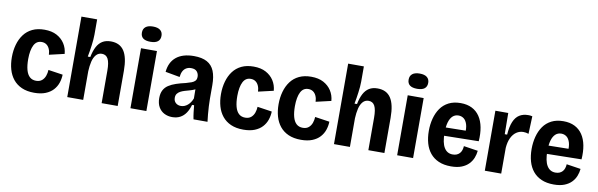

<svg xmlns="http://www.w3.org/2000/svg" viewBox="-49 -1188 5175 1661"><g transform="rotate(10 2538.5 -358.0)"><path d="M276 13Q212 13 166 -7.5Q120 -28 90.5 -64.5Q61 -101 47 -150Q33 -199 33 -257Q33 -316 47.5 -367.5Q62 -419 91 -458Q120 -497 165 -518.5Q210 -540 271 -540Q335 -540 379 -516.5Q423 -493 448.5 -453.5Q474 -414 478 -364L345 -333Q344 -362 334 -384.5Q324 -407 306.5 -419Q289 -431 265 -431Q242 -431 225.5 -420.5Q209 -410 198 -389Q187 -368 181 -336.5Q175 -305 175 -265Q175 -210 185.5 -171Q196 -132 218 -112Q240 -92 274 -92Q306 -92 325.5 -108.5Q345 -125 354 -150.5Q363 -176 364 -203L492 -184Q491 -146 479 -111Q467 -76 441.5 -48Q416 -20 375 -3.5Q334 13 276 13Z M565 0V-329V-707H703V-573Q703 -552 701 -527.5Q699 -503 695.5 -477.5Q692 -452 688 -426Q684 -400 679 -376H701Q712 -431 731 -467Q750 -503 780 -521.5Q810 -540 854 -540Q933 -540 970.5 -483Q1008 -426 1008 -309V0H867V-285Q867 -356 850 -388.5Q833 -421 796 -421Q765 -421 745 -398Q725 -375 716 -337Q707 -299 705 -252V0Z M1120 0V-527H1260V0ZM1190 -596Q1147 -596 1125.5 -612.5Q1104 -629 1104 -662Q1104 -695 1126 -712.5Q1148 -730 1190 -730Q1233 -730 1254.5 -712.5Q1276 -695 1276 -663Q1276 -630 1254.5 -613Q1233 -596 1190 -596Z M1488 13Q1450 13 1418.5 -3Q1387 -19 1368.5 -51Q1350 -83 1350 -130Q1350 -171 1364.5 -199Q1379 -227 1406.5 -245Q1434 -263 1471.5 -275.5Q1509 -288 1554 -298Q1583 -306 1603 -313.5Q1623 -321 1634 -333.5Q1645 -346 1645 -369Q1645 -395 1629 -414Q1613 -433 1578 -433Q1553 -433 1534.5 -422Q1516 -411 1505.5 -390.5Q1495 -370 1492 -340L1365 -363Q1369 -405 1384.5 -437.5Q1400 -470 1427.5 -493Q1455 -516 1494 -528Q1533 -540 1584 -540Q1655 -540 1699 -516Q1743 -492 1763 -443Q1783 -394 1783 -320V-200Q1783 -170 1785 -134.5Q1787 -99 1790 -64.5Q1793 -30 1797 0H1674Q1668 -29 1664.5 -59Q1661 -89 1658 -121H1640Q1629 -80 1608.5 -49.5Q1588 -19 1558 -3Q1528 13 1488 13ZM1546 -95Q1562 -95 1577 -101Q1592 -107 1605 -118Q1618 -129 1628.5 -144.5Q1639 -160 1646 -179L1645 -282L1673 -277Q1658 -264 1638.5 -255.5Q1619 -247 1597.5 -241Q1576 -235 1555.5 -229Q1535 -223 1518.5 -214Q1502 -205 1492 -191.5Q1482 -178 1482 -156Q1482 -128 1500 -111.5Q1518 -95 1546 -95Z M2113 13Q2049 13 2003 -7.5Q1957 -28 1927.5 -64.5Q1898 -101 1884 -150Q1870 -199 1870 -257Q1870 -316 1884.5 -367.5Q1899 -419 1928 -458Q1957 -497 2002 -518.5Q2047 -540 2108 -540Q2172 -540 2216 -516.5Q2260 -493 2285.5 -453.5Q2311 -414 2315 -364L2182 -333Q2181 -362 2171 -384.5Q2161 -407 2143.5 -419Q2126 -431 2102 -431Q2079 -431 2062.5 -420.5Q2046 -410 2035 -389Q2024 -368 2018 -336.5Q2012 -305 2012 -265Q2012 -210 2022.5 -171Q2033 -132 2055 -112Q2077 -92 2111 -92Q2143 -92 2162.5 -108.5Q2182 -125 2191 -150.5Q2200 -176 2201 -203L2329 -184Q2328 -146 2316 -111Q2304 -76 2278.5 -48Q2253 -20 2212 -3.5Q2171 13 2113 13Z M2619 13Q2555 13 2509 -7.5Q2463 -28 2433.5 -64.5Q2404 -101 2390 -150Q2376 -199 2376 -257Q2376 -316 2390.5 -367.5Q2405 -419 2434 -458Q2463 -497 2508 -518.5Q2553 -540 2614 -540Q2678 -540 2722 -516.5Q2766 -493 2791.5 -453.5Q2817 -414 2821 -364L2688 -333Q2687 -362 2677 -384.5Q2667 -407 2649.5 -419Q2632 -431 2608 -431Q2585 -431 2568.5 -420.5Q2552 -410 2541 -389Q2530 -368 2524 -336.5Q2518 -305 2518 -265Q2518 -210 2528.5 -171Q2539 -132 2561 -112Q2583 -92 2617 -92Q2649 -92 2668.5 -108.5Q2688 -125 2697 -150.5Q2706 -176 2707 -203L2835 -184Q2834 -146 2822 -111Q2810 -76 2784.5 -48Q2759 -20 2718 -3.5Q2677 13 2619 13Z M2908 0V-329V-707H3046V-573Q3046 -552 3044 -527.5Q3042 -503 3038.5 -477.5Q3035 -452 3031 -426Q3027 -400 3022 -376H3044Q3055 -431 3074 -467Q3093 -503 3123 -521.5Q3153 -540 3197 -540Q3276 -540 3313.5 -483Q3351 -426 3351 -309V0H3210V-285Q3210 -356 3193 -388.5Q3176 -421 3139 -421Q3108 -421 3088 -398Q3068 -375 3059 -337Q3050 -299 3048 -252V0Z M3463 0V-527H3603V0ZM3533 -596Q3490 -596 3468.5 -612.5Q3447 -629 3447 -662Q3447 -695 3469 -712.5Q3491 -730 3533 -730Q3576 -730 3597.5 -712.5Q3619 -695 3619 -663Q3619 -630 3597.5 -613Q3576 -596 3533 -596Z M3937 14Q3874 14 3828.5 -6Q3783 -26 3753.5 -62Q3724 -98 3710 -147.5Q3696 -197 3696 -256Q3696 -313 3709.5 -364.5Q3723 -416 3750.5 -455.5Q3778 -495 3822 -517.5Q3866 -540 3927 -540Q3984 -540 4026 -519Q4068 -498 4094.5 -458.5Q4121 -419 4131.5 -364Q4142 -309 4137 -242L3796 -236V-309L4043 -313L4009 -280Q4014 -335 4003.5 -368Q3993 -401 3973 -416Q3953 -431 3927 -431Q3897 -431 3876 -412Q3855 -393 3844 -355.5Q3833 -318 3833 -262Q3833 -176 3859 -133Q3885 -90 3934 -90Q3955 -90 3970 -96.5Q3985 -103 3995.5 -114.5Q4006 -126 4011.5 -142.5Q4017 -159 4018 -178L4143 -159Q4140 -127 4128 -96.5Q4116 -66 4092 -41Q4068 -16 4030 -1Q3992 14 3937 14Z M4233 0V-276V-527H4346L4348 -341H4369Q4374 -412 4392.5 -455.5Q4411 -499 4443 -519Q4475 -539 4519 -539Q4528 -539 4536.5 -538.5Q4545 -538 4556 -535L4550 -380Q4539 -384 4526.5 -386Q4514 -388 4504 -388Q4471 -388 4443.5 -369.5Q4416 -351 4398.5 -315Q4381 -279 4377 -226V0Z M4840 14Q4777 14 4731.5 -6Q4686 -26 4656.5 -62Q4627 -98 4613 -147.5Q4599 -197 4599 -256Q4599 -313 4612.5 -364.5Q4626 -416 4653.5 -455.5Q4681 -495 4725 -517.5Q4769 -540 4830 -540Q4887 -540 4929 -519Q4971 -498 4997.5 -458.5Q5024 -419 5034.5 -364Q5045 -309 5040 -242L4699 -236V-309L4946 -313L4912 -280Q4917 -335 4906.5 -368Q4896 -401 4876 -416Q4856 -431 4830 -431Q4800 -431 4779 -412Q4758 -393 4747 -355.5Q4736 -318 4736 -262Q4736 -176 4762 -133Q4788 -90 4837 -90Q4858 -90 4873 -96.5Q4888 -103 4898.5 -114.5Q4909 -126 4914.5 -142.5Q4920 -159 4921 -178L5046 -159Q5043 -127 5031 -96.5Q5019 -66 4995 -41Q4971 -16 4933 -1Q4895 14 4840 14Z"/></g></svg>

Font: Bricolage Grotesque SemiCondensed
Style: Bold
Weight: 700
Width: 4
Designer: Mathieu Triay
Foundry: Atelier Triay
Version: Version 1.001;gftools[0.9.33.dev8+g029e19f]